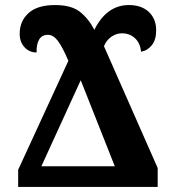

<svg xmlns="http://www.w3.org/2000/svg" viewBox="-20 -741 697 761"><path d="M52 -68 251 -500Q227 -556 209 -579.5Q191 -603 170 -603Q146 -603 135 -584Q124 -565 125 -533Q96 -533 77 -554Q58 -575 58 -607Q58 -657 93 -689Q128 -721 198 -721Q263 -721 297 -694Q331 -667 354 -623Q403 -721 491 -721Q541 -721 570 -693.5Q599 -666 599 -621Q599 -583 581.5 -561.5Q564 -540 539 -536Q536 -570 515 -589.5Q494 -609 463 -609Q441 -609 421.5 -595.5Q402 -582 392 -558L605 -75V0H52ZM435 -82 300 -423 144 -82Z"/></svg>

Font: Noto Serif CondBlack
Style: Regular
Weight: 900
Width: 3
Designer: Monotype Design Team
Foundry: Monotype Imaging Inc.
Version: Version 1.001